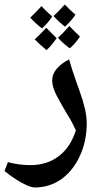

<svg xmlns="http://www.w3.org/2000/svg" viewBox="-49 -632 449 850"><path d="M105 198Q92 198 70 188.5Q48 179 21.5 162Q-5 145 -29 125L-14 86Q13 93 38 96Q63 99 85 99Q159 99 211 59.5Q263 20 287 -55Q280 -70 272 -85.5Q264 -101 254 -117Q224 -167 203 -206.5Q182 -246 182 -276Q182 -304 202.5 -328Q223 -352 257 -369Q262 -350 270.5 -323.5Q279 -297 288.5 -271Q298 -245 305 -224Q318 -188 326.5 -152.5Q335 -117 335 -86Q335 -8 305 57.5Q275 123 223 161Q170 198 105 198ZM239 -514Q211 -535 188 -561Q195 -567 207.5 -580Q220 -593 238 -612Q247 -602 259 -590.5Q271 -579 285 -567Q268 -541 239 -514ZM157 -410Q143 -422 130 -433.5Q117 -445 105 -458Q114 -466 126.5 -478.5Q139 -491 156 -509Q166 -498 177.5 -487Q189 -476 202 -463Q193 -450 182 -436.5Q171 -423 157 -410ZM137 -506Q104 -532 85 -554Q91 -559 103.5 -572Q116 -585 135 -605Q142 -596 156.5 -582.5Q171 -569 182 -559Q166 -533 137 -506ZM260 -418Q227 -442 208 -465Q219 -475 231.5 -488Q244 -501 258 -517Q269 -505 281 -493.5Q293 -482 305 -470Q297 -458 286 -444.5Q275 -431 260 -418Z"/></svg>

Font: Noto Naskh Arabic SemiBold
Style: Regular
Weight: 600
Designer: Monotype Design Team, David Williams, Mohamad Dakak and Nizar Qandah
Foundry: Monotype Imaging Inc.
Version: Version 2.016